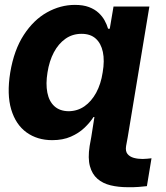

<svg xmlns="http://www.w3.org/2000/svg" viewBox="-20 -573 691 797"><path d="M510.3 204.1Q471.7 204.1 439.2 196.3Q406.7 188.5 384.5 169.2Q362.3 149.9 353.3 116.9Q344.2 84 352.1 33.2L358.9 -4.4H510.3L503.4 33.2Q500 54.7 509.3 66.2Q518.6 77.6 535.4 82.3Q552.2 86.9 571.8 86.9Q581.1 86.9 590.3 85.9Q599.6 85 608.9 84L589.8 199.7Q576.7 201.2 555.9 202.9Q535.2 204.6 510.3 204.1ZM196.8 8.8Q134.8 8.8 90.1 -23.4Q45.4 -55.7 26.6 -118.4Q7.8 -181.2 22.5 -272Q38.1 -365.7 78.9 -428.2Q119.6 -490.7 175.3 -521.7Q231 -552.7 291 -552.7Q325.2 -552.7 349.1 -543.7Q373 -534.7 388.9 -520Q404.8 -505.4 414.3 -488Q423.8 -470.7 428.7 -453.6H494.1L433.6 -87.4H368.2Q354 -64.9 330.8 -42.7Q307.6 -20.5 274.4 -5.9Q241.2 8.8 196.8 8.8ZM510.3 -4.4H358.9L377.9 -125L440.4 -270L431.6 -429.7L451.2 -545.9H600.1ZM265.1 -111.3Q301.8 -111.8 330.6 -131.8Q359.4 -151.9 379.2 -188Q398.9 -224.1 406.2 -272.5Q414.6 -321.3 407 -357.2Q399.4 -393.1 377.4 -412.8Q355.5 -432.6 318.4 -432.6Q280.8 -432.6 251.7 -412.1Q222.7 -391.6 203.6 -355.7Q184.6 -319.8 177.2 -272.5Q169.4 -225.1 176.5 -188.7Q183.6 -152.3 205.8 -132.1Q228 -111.8 265.1 -111.3Z"/></svg>

Font: Inter Tight
Style: Bold Italic
Weight: 700
Italic angle: -9.39999°
Designer: Rasmus Andersson
Foundry: rsms
Version: Version 3.004